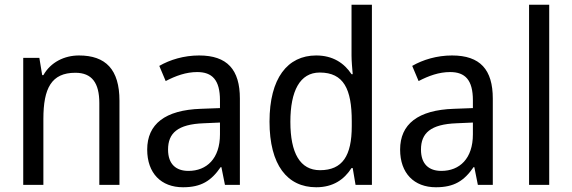

<svg xmlns="http://www.w3.org/2000/svg" viewBox="-20 -780 2414 810"><path d="M313 -546C252 -546 194 -518 163 -463H158L146 -536H78V0H163V-278C163 -408 197 -473 298 -473C368 -473 399 -430 399 -345V0H484V-355C484 -487 426 -546 313 -546Z M820 -546C756 -546 697 -528 652 -502L679 -438C721 -460 765 -476 812 -476C875 -476 908 -443 908 -357V-324L828 -321C676 -316 601 -256 601 -149C601 -49 660 10 752 10C829 10 871 -17 911 -75H914L929 0H992V-364C992 -486 939 -546 820 -546ZM840 -260 908 -263V-213C908 -111 852 -59 775 -59C723 -59 689 -87 689 -149C689 -218 729 -256 840 -260Z M1314 10C1386 10 1432 -23 1463 -71H1468L1480 0H1549V-760H1463V-545C1463 -524 1466 -489 1468 -467H1463C1432 -514 1384 -546 1314 -546C1193 -546 1117 -450 1117 -267C1117 -84 1192 10 1314 10ZM1330 -62C1246 -62 1205 -134 1205 -266C1205 -396 1245 -474 1329 -474C1430 -474 1464 -404 1464 -269V-248C1464 -123 1425 -62 1330 -62Z M1887 -546C1823 -546 1764 -528 1719 -502L1746 -438C1788 -460 1832 -476 1879 -476C1942 -476 1975 -443 1975 -357V-324L1895 -321C1743 -316 1668 -256 1668 -149C1668 -49 1727 10 1819 10C1896 10 1938 -17 1978 -75H1981L1996 0H2059V-364C2059 -486 2006 -546 1887 -546ZM1907 -260 1975 -263V-213C1975 -111 1919 -59 1842 -59C1790 -59 1756 -87 1756 -149C1756 -218 1796 -256 1907 -260Z M2297 0V-760H2212V0Z"/></svg>

Font: Noto Sans Devanagari SemiCondensed
Style: Regular
Weight: 400
Width: 4
Designer: Jelle Bosma - Monotype Design Team
Foundry: Monotype Imaging Inc.
Version: Version 2.004